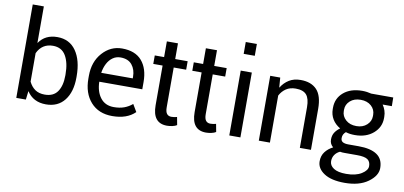

<svg xmlns="http://www.w3.org/2000/svg" viewBox="-85 -1044 3239 1541"><g transform="rotate(10 1535.0 -274.0)"><path d="M290.5 -65.5Q361.5 -65.5 394.5 -113.8Q427.5 -162 427.5 -244.5V-255Q427.5 -349 394 -406Q360.5 -463 289.5 -463Q200.5 -463 161.5 -380.5V-148.5Q180.5 -109 211.8 -87.2Q243 -65.5 290.5 -65.5ZM313 10Q209.5 10 157.5 -70.5L149 0H71V-761.5H161.5V-465L163 -464.5Q213 -538 312 -538Q411 -538 464.5 -461.5Q518 -385 518 -255V-244.5Q518 -127.5 464.5 -58.8Q411 10 313 10Z M964.5 -316.5V-329Q964.5 -388 933.2 -426.5Q902 -465 839.5 -465Q804 -465 776.5 -445.5Q749 -426 731.5 -392.5Q714 -359 707.5 -316.5ZM854 10Q742.5 10 678.2 -62.2Q614 -134.5 614 -253.5V-275.5Q614 -390.5 680 -464.2Q746 -538 839.5 -538Q947 -538 1001 -475Q1055 -412 1055 -302.5V-243.5H704.5Q706.5 -162.5 745 -112.8Q783.5 -63 854 -63Q901.5 -63 937.8 -76.2Q974 -89.5 1004 -115L1039.5 -55Q973.5 10 854 10Z M1300 10Q1182.5 10 1182.5 -136V-459.5H1106.5V-528.5H1182.5V-656.5H1273V-528.5H1374.5V-459.5H1273V-136Q1273 -99 1285.8 -82.8Q1298.5 -66.5 1322.5 -66.5Q1345.5 -66.5 1368.5 -73L1380.5 -9Q1367 0 1344.2 5Q1321.5 10 1300 10Z M1618 10Q1500.5 10 1500.5 -136V-459.5H1424.5V-528.5H1500.5V-656.5H1591V-528.5H1692.5V-459.5H1591V-136Q1591 -99 1603.8 -82.8Q1616.5 -66.5 1640.5 -66.5Q1663.5 -66.5 1686.5 -73L1698.5 -9Q1685 0 1662.2 5Q1639.5 10 1618 10Z M1897.5 -665H1807V-761.5H1897.5ZM1897.5 0H1807V-528.5H1897.5Z M2472.5 0H2382V-331.5Q2382 -401 2355.5 -432Q2329 -463 2267.5 -463Q2221.5 -463 2189.2 -441.5Q2157 -420 2138 -383.5V0H2047.5V-528.5H2129L2135 -449L2136.5 -448.5Q2161.5 -489.5 2200.8 -513.8Q2240 -538 2294.5 -538Q2381 -538 2426.8 -489.2Q2472.5 -440.5 2472.5 -333.5Z M2678 -352.5Q2678 -311 2711 -281Q2744 -251 2798 -251Q2850 -251 2882.8 -281Q2915.5 -311 2915.5 -352.5V-363.5Q2915.5 -406.5 2882.8 -435.8Q2850 -465 2797 -465Q2743.5 -465 2710.8 -435.5Q2678 -406 2678 -363.5ZM2743 -22.5Q2732.5 -22.5 2723.5 -23Q2714.5 -23.5 2705 -25.5Q2679 -14 2663.2 8.5Q2647.5 31 2647.5 61Q2647.5 96 2681.5 118.5Q2715.5 141 2783.5 141Q2861.5 141 2908.2 111.8Q2955 82.5 2955 48Q2955 11.5 2930.8 -5.5Q2906.5 -22.5 2844.5 -22.5ZM3051 -458H2976Q2990.5 -437 2998.2 -413.5Q3006 -390 3006 -363.5V-352.5Q3006 -278 2948 -228Q2890 -178 2798 -178Q2777 -178 2759 -180.5Q2741 -183 2724 -188.5Q2712 -178.5 2705.2 -166Q2698.5 -153.5 2698.5 -136Q2698.5 -113.5 2714.8 -104.2Q2731 -95 2760.5 -95H2844.5Q2943 -95 2994.2 -60.2Q3045.5 -25.5 3045.5 48Q3045.5 110.5 2974.2 162.2Q2903 214 2783.5 214Q2675 214 2616 175.2Q2557 136.5 2557 78Q2557 33 2580.8 1.5Q2604.5 -30 2644.5 -50.5Q2631 -61.5 2623.8 -76Q2616.5 -90.5 2616.5 -110Q2616.5 -144 2632 -167.8Q2647.5 -191.5 2673.5 -210Q2632 -234 2610 -270.8Q2588 -307.5 2588 -352.5V-363.5Q2588 -441 2645.2 -489.5Q2702.5 -538 2797 -538Q2816.5 -538 2834.8 -535.5Q2853 -533 2870.5 -528.5H3050Z"/></g></svg>

Font: Roberto Sans
Style: Regular
Weight: 400
Designer: Google (font) & Cristiano Sobral (main changes)
Version: Version 1.500; ttfautohint (v1.8.4.7-5d5b-dirty)